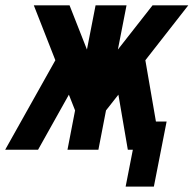

<svg xmlns="http://www.w3.org/2000/svg" viewBox="-66 -567 733 727"><path d="M437 0H418L382.3 -208.5L335.4 -148.9L306.6 0H189.5L218.3 -148.9L194.8 -208.5L78.1 0H-46.4L143.6 -338.9L62 -546.9H197.3L263.2 -379.4L295.9 -546.9H413.1L380.4 -379.4L511.7 -546.9H647L484.4 -338.9L524.4 -106.9H564.9L516.6 139.6H409.7Z"/></svg>

Font: Hack
Style: Bold Italic
Weight: 700
Italic angle: -11°
Monospace: yes
Designer: Christopher Simpkins
Foundry: Christopher Simpkins
Version: Version 2.017; ttfautohint (v1.4.1) -l 4 -r 80 -G 350 -x 0 -